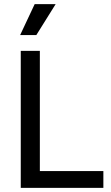

<svg xmlns="http://www.w3.org/2000/svg" viewBox="-20 -905 537 925"><path d="M80 0V-660H172V0ZM110 0V-81H478V0ZM155 -736H77L147 -885H248Z"/></svg>

Font: Bricolage Grotesque 28pt
Style: Regular
Weight: 400
Version: Version 1.001;gftools[0.9.33.dev8+g029e19f]